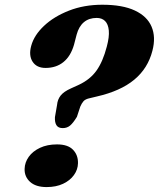

<svg xmlns="http://www.w3.org/2000/svg" viewBox="-20 -768 661 799"><path d="M217.4 -331.1 208.6 -280.4Q207.5 -258.3 215.1 -246.6Q222.7 -234.9 241.2 -234.9Q258.9 -234.9 271.7 -245.5Q284.5 -256.2 300.1 -281.9L314.2 -324.7Q319.8 -337.9 327.6 -346.9Q335.5 -355.9 354.8 -359.7L383.5 -366.6Q481.5 -389 538.5 -436.2Q595.5 -483.3 614.3 -557Q629.1 -613.7 610.8 -656.9Q592.6 -700.1 541.2 -724.2Q489.9 -748.3 405.8 -748.3Q329.6 -748.3 266.9 -723.7Q204.2 -699.1 163.1 -660.3Q121.9 -621.5 110 -577.7Q98.8 -537.3 115.6 -511.3Q132.4 -485.3 169.6 -485.3Q213.6 -485.3 243.8 -509.6Q274 -533.8 287.9 -581.5L298.9 -623.9Q308.2 -658.2 329.3 -675.8Q350.5 -693.4 382.4 -693.4Q404.1 -693.4 417.2 -680.5Q430.3 -667.6 432.8 -641.1Q435.3 -614.5 424.4 -573.9Q408.2 -511.7 381.8 -474.6Q355.5 -437.5 308.8 -415.4L275.2 -400.1Q245.5 -386.9 232.4 -370.4Q219.4 -354 217.4 -331.1ZM174 10.5Q129.2 10.5 105.3 -11Q81.5 -32.6 82.4 -65.1Q83.1 -92.2 99.6 -115.4Q116.2 -138.6 146.3 -152.8Q176.4 -167.1 217.3 -167.1Q262.7 -167.1 284.1 -144.6Q305.5 -122.1 304.5 -88.3Q303.9 -62.1 287.7 -39.5Q271.6 -16.9 242.5 -3.2Q213.4 10.5 174 10.5Z"/></svg>

Font: Fraunces Wonky
Style: Italic
Weight: 900
Italic angle: -16°
Version: Version 1.000;[b76b70a41]